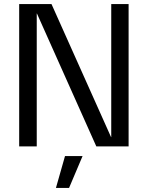

<svg xmlns="http://www.w3.org/2000/svg" viewBox="-20 -725 732 951"><path d="M75 0V-705H235L530 -46H531V-705H617V0H457L163 -658H162V0ZM257 206 302 48H389L322 206Z"/></svg>

Font: TikTok Sans 24pt
Style: Regular
Weight: 400
Version: Version 4.000